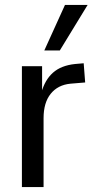

<svg xmlns="http://www.w3.org/2000/svg" viewBox="-20 -760 384 780"><path d="M69 0V-491H151V-383H148Q162 -435 195 -464.5Q228 -494 285 -500L320 -503L326 -425L266 -420Q215 -415 186 -379Q157 -343 157 -280V0ZM160 -555 244 -740H336L223 -555Z"/></svg>

Font: Nunito Sans 10pt Condensed Medium
Style: Regular
Weight: 500
Width: 3
Designer: Vernon Adams
Foundry: Vernon Adams
Version: Version 3.101;gftools[0.9.27]